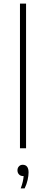

<svg xmlns="http://www.w3.org/2000/svg" viewBox="-20 -828 257 1072"><path d="M91.5 0V-808H125.5V0ZM95.5 224Q103.5 203 107.2 186.2Q111 169.5 112 155H108.5Q95 155 86.2 146Q77.5 137 77.5 123Q77.5 109.5 85.8 100.8Q94 92 106.5 92Q139.5 92 139.5 135Q139.5 153 134.2 176.8Q129 200.5 117.5 224Z"/></svg>

Font: Encode Sans SemiExpanded SemiExpanded Thin
Style: Regular
Weight: 100
Width: 6
Designer: Multiple Designers
Foundry: Impallari Type
Version: Version 3.000; ttfautohint (v1.8.3) -l 8 -r 50 -G 200 -x 14 